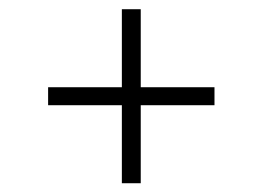

<svg xmlns="http://www.w3.org/2000/svg" viewBox="-20 -594 584 427"><path d="M251 -186.5V-360H87V-400H251V-573.5H293V-400H457V-360H293V-186.5Z"/></svg>

Font: Encode Sans Semi Expanded ExLight
Style: Regular
Weight: 275
Width: 6
Designer: Multiple Designers
Foundry: Impallari Type
Version: Version 2.000